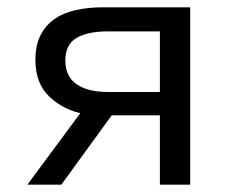

<svg xmlns="http://www.w3.org/2000/svg" viewBox="-20 -506 640 526"><path d="M418 0V-190H286L148 0H55L200 -196Q149 -208 113 -243.5Q77 -279 77 -342Q77 -382 91 -409.5Q105 -437 129.5 -454Q154 -471 188 -478.5Q222 -486 261 -486H501V0ZM275 -254H418V-420H275Q220 -420 189.5 -402Q159 -384 159 -340Q159 -297 189.5 -275.5Q220 -254 275 -254Z"/></svg>

Font: Source Code Pro
Style: Regular
Weight: 400
Monospace: yes
Designer: Paul D. Hunt, Teo Tuominen
Foundry: Adobe Systems Incorporated
Version: Version 2.030;PS 1.000;hotconv 16.6.51;makeotf.lib2.5.65220